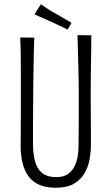

<svg xmlns="http://www.w3.org/2000/svg" viewBox="-20 -872 524 902"><path d="M242 10Q195 10 163 -4.5Q131 -19 112.5 -45.5Q94 -72 85.5 -108Q77 -144 77 -187Q77 -222 77.5 -266Q78 -310 78 -354Q78 -398 78 -432Q78 -477 78 -520Q78 -563 77.5 -606.5Q77 -650 75 -696L141 -695Q140 -662 139 -625.5Q138 -589 137.5 -553Q137 -517 136.5 -484.5Q136 -452 136 -426Q136 -397 135.5 -363.5Q135 -330 135 -298Q135 -266 135 -239.5Q135 -213 135 -198Q135 -150 144.5 -114.5Q154 -79 178 -59.5Q202 -40 244 -40Q277 -40 297 -53Q317 -66 328.5 -87.5Q340 -109 344.5 -134.5Q349 -160 349 -185Q349 -195 349.5 -228.5Q350 -262 350 -312.5Q350 -363 350 -424Q350 -488 348.5 -540.5Q347 -593 346 -634.5Q345 -676 344 -707L409 -706Q409 -673 408.5 -642.5Q408 -612 407.5 -580Q407 -548 406.5 -510Q406 -472 406 -422Q407 -337 407 -274.5Q407 -212 407 -189Q407 -157 400.5 -122Q394 -87 376.5 -57Q359 -27 326.5 -8.5Q294 10 242 10ZM298 -733Q287 -738 275 -744Q263 -750 250 -756Q237 -762 224 -768Q210 -775 196.5 -780.5Q183 -786 169 -792.5Q155 -799 142 -805L172 -852Q188 -841 207 -828.5Q226 -816 245 -806Q264 -795 282.5 -784.5Q301 -774 316 -765Z"/></svg>

Font: Truculenta Light
Style: Regular
Weight: 300
Version: Version 1.002